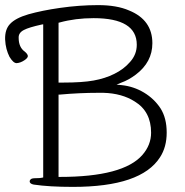

<svg xmlns="http://www.w3.org/2000/svg" viewBox="-27 -726 724 751"><path d="M258 5Q165 5 105 -4Q89 -7 89 -17Q89 -21 93.5 -25Q98 -29 113 -29Q130 -29 138 -31L142 -32V-36V-625V-631L136 -630Q86 -619 67 -609Q45 -598 46 -578Q46 -541 70 -524Q81 -515 82 -507Q82 -499 68 -490Q53 -480 38 -479Q25 -479 10 -504Q3 -518 -1.5 -534.5Q-6 -551 -7 -572Q-8 -611 12 -632Q33 -655 84 -670Q137 -685 207 -695Q283 -706 357 -706Q430 -706 478 -685Q569 -648 569 -557Q569 -483 504 -434Q476 -413 448 -403L429 -395L449 -393Q496 -388 536 -364Q576 -340 601 -302Q625 -264 625 -207.5Q625 -151 599 -111Q562 -53 477 -24Q392 5 258 5ZM202 -34H207Q455 -34 530 -120Q564 -159 564 -207Q564 -290 500 -329Q450 -361 377 -363H358Q284 -363 207 -356H202V-351V-39ZM105 -4ZM46 -578ZM202 -403H207H220Q295 -403 339 -411Q384 -419 420 -437Q457 -455 482 -484Q508 -513 508 -551Q508 -655 339 -655Q268 -655 206 -638L202 -637V-633V-408Z"/></svg>

Font: LXGW WenKai TC Light
Style: Regular
Weight: 300
Designer: LXGW / Fontworks Inc.
Foundry: LXGW / Fontworks Inc.
Version: Version 1.330